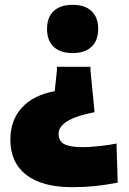

<svg xmlns="http://www.w3.org/2000/svg" viewBox="-20 -568 536 796"><path d="M355 -278 372 -103Q299 -89 261 -66.5Q223 -44 223 -14Q223 18 247.5 30Q272 42 322 42Q340 42 359.5 40.5Q379 39 397.5 37Q416 35 433 32.5Q450 30 463 27L468 189Q418 199 373.5 203.5Q329 208 279 208Q155 208 89 157Q23 106 23 11Q23 -70 71 -122Q119 -174 207 -190L216 -277V-291H355ZM281 -548Q332 -548 359.5 -522Q387 -496 387 -448Q387 -400 359.5 -374Q332 -348 281 -348Q230 -348 202.5 -374Q175 -400 175 -448Q175 -496 202.5 -522Q230 -548 281 -548Z"/></svg>

Font: Encode Sans Normal
Style: Black
Weight: 900
Designer: Pablo Impallari, Andres Torresi
Foundry: Pablo Impallari, Andres Torresi
Version: Version 1.000; ttfautohint (v1.00) -l 8 -r 50 -G 200 -x 14 -